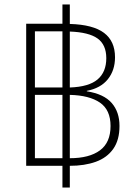

<svg xmlns="http://www.w3.org/2000/svg" viewBox="-20 -780 613 858"><path d="M97 -39V-674H259V-760H292V-673Q396 -670 445 -633Q494 -596 494 -524Q494 -466 462 -426Q430 -386 368 -374V-372Q444 -360 479 -320Q514 -280 514 -217Q514 -154 486 -114.5Q458 -75 408 -57Q358 -39 292 -39V58H259V-39ZM136 -389H259V-640H136ZM455 -520Q455 -580 416 -608Q377 -636 292 -639V-389Q377 -392 416 -425Q455 -458 455 -520ZM136 -73H259V-356H136ZM474 -217Q474 -289 426.5 -321.5Q379 -354 292 -356V-73Q379 -73 426.5 -108Q474 -143 474 -217Z"/></svg>

Font: Noto Sans Thai Looped ExtLight
Style: Regular
Weight: 200
Designer: Sasikarn Vongin, Ben Mitchell
Foundry: The Fontpad Ltd
Version: Version 1.00